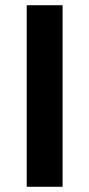

<svg xmlns="http://www.w3.org/2000/svg" viewBox="-20 -713 341 733"><path d="M82 0V-693H219V0Z"/></svg>

Font: Ubuntu Sans
Style: Bold
Weight: 700
Designer: Dalton Maag Ltd
Foundry: Dalton Maag Ltd
Version: Version 1.006; ttfautohint (v1.8.4.7-5d5b)